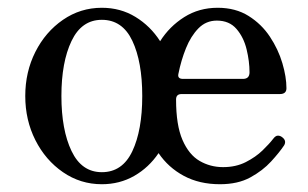

<svg xmlns="http://www.w3.org/2000/svg" viewBox="-20 -462 792 494"><path d="M242 12Q187 12 142 -19Q97 -50 71 -101.5Q45 -153 45 -215Q45 -277 71 -328.5Q97 -380 142 -411Q187 -442 242 -442Q290 -442 328.5 -418.5Q367 -395 392 -356Q416 -394 454 -418Q492 -442 540 -442Q586 -442 619.5 -421Q653 -400 674.5 -367.5Q696 -335 706.5 -299.5Q717 -264 717 -235Q717 -220 700 -220H447Q433 -220 433 -206Q433 -140 449.5 -102Q466 -64 493.5 -48Q521 -32 554 -32Q587 -32 612.5 -45Q638 -58 655.5 -75Q673 -92 683 -105Q689 -113 695 -113Q701 -113 706 -109Q718 -100 711 -88Q699 -70 677.5 -46.5Q656 -23 624 -5.5Q592 12 546 12Q493 12 453 -9.5Q413 -31 388 -68Q363 -31 325.5 -9.5Q288 12 242 12ZM242 -19Q295 -19 320.5 -73Q346 -127 346 -215Q346 -303 320.5 -357Q295 -411 242 -411Q190 -411 164 -356.5Q138 -302 138 -215Q138 -128 164 -73.5Q190 -19 242 -19ZM451 -259H605Q622 -259 622 -276Q622 -304 614.5 -335Q607 -366 588.5 -387.5Q570 -409 538 -409Q510 -409 490.5 -389Q471 -369 458.5 -338Q446 -307 439 -272Q436 -259 451 -259Z"/></svg>

Font: Zen Old Mincho
Style: Regular
Weight: 400
Designer: Yoshimichi Ohira
Foundry: Positype
Version: Version 1.001